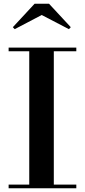

<svg xmlns="http://www.w3.org/2000/svg" viewBox="-20 -1004 453 1024"><path d="M26 0V-19.5H136V-730.5H26V-750H387V-730.5H267V-19.5H387V0ZM58.5 -848.5 48.5 -859 164.5 -984H241.5L357.5 -859L347.5 -848.5L202.5 -924Z"/></svg>

Font: Bodoni Moda 11pt SemiBold
Style: Regular
Weight: 600
Designer: Owen Earl
Foundry: indestructible type
Version: Version 2.004